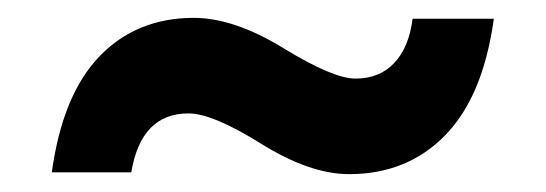

<svg xmlns="http://www.w3.org/2000/svg" viewBox="-20 -426 611 215"><path d="M371 -231Q327 -231 272.5 -265Q218 -299 191 -299Q138 -299 127 -233H38Q50 -320 91.5 -363Q133 -406 197 -406Q242 -406 297.5 -372Q353 -338 378 -338Q405 -338 421.5 -355.5Q438 -373 442 -405H533Q521 -318 478.5 -274.5Q436 -231 371 -231Z"/></svg>

Font: AWOL-DM SemiBold
Style: Regular
Weight: 600
Designer: Colophon Foundry, Jonny Pinhorn, Mikhail Sharanda
Foundry: Colophon Foundry
Version: Version 1.000;Glyphs 3.2.3 (3260)